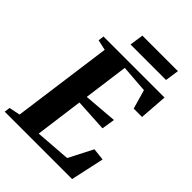

<svg xmlns="http://www.w3.org/2000/svg" viewBox="-270 -1037 1160 1160"><g transform="rotate(45 310.0 -456.5)"><path d="M-13.5 0 -8.5 -36.5 62.5 -51 149.5 -691.5 83 -706 87.5 -743H609L596 -564H524.5L489.5 -686.5L312.5 -700L274 -413.5L489 -431L475.5 -346.5L266.5 -358.5L225.5 -51.5L451.5 -68.5L530.5 -222.5L609 -214L562.5 0ZM250 -913H553.5L540.5 -824.5H237Z"/></g></svg>

Font: Merriweather 72pt ExtraBold
Style: Italic
Weight: 800
Italic angle: -7.8°
Version: Version 2.101